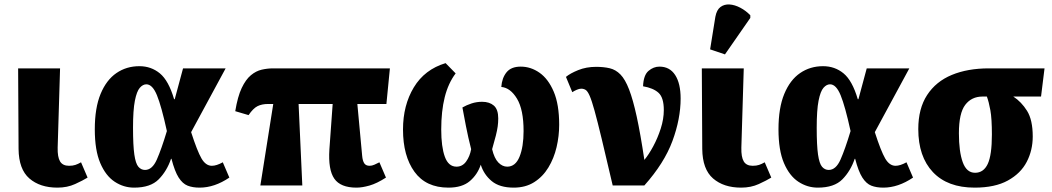

<svg xmlns="http://www.w3.org/2000/svg" viewBox="-20 -849 4814 879"><path d="M243 10Q163 10 114.5 -32Q66 -74 65 -167L63 -536H255L244 -173Q243 -130 255 -110Q267 -90 296 -90Q313 -90 325 -94Q337 -98 351 -106L381 -36Q360 -23 324 -6.5Q288 10 243 10Z M594 10Q546 10 505 -17Q464 -44 439 -102.5Q414 -161 414 -257Q414 -355 440.5 -419Q467 -483 513 -514.5Q559 -546 618 -546Q672 -546 712 -513Q752 -480 777 -395H780L818 -536H1013L855 -244Q883 -157 902.5 -123.5Q922 -90 950 -90Q971 -90 1000 -106L1030 -36Q962 10 894 10Q862 10 839 1Q816 -8 798 -36Q780 -64 765 -122H763Q744 -66 706.5 -28Q669 10 594 10ZM644 -71Q677 -71 698 -118.5Q719 -166 744 -249Q719 -363 698.5 -413Q678 -463 650 -463Q634 -463 620 -447Q606 -431 597.5 -388Q589 -345 589 -264Q589 -183 595 -141.5Q601 -100 613.5 -85.5Q626 -71 644 -71Z M1172 0 1231 -373H1208Q1179 -373 1159 -363Q1139 -353 1118 -322L1057 -340Q1068 -407 1086.5 -446Q1105 -485 1128.5 -504.5Q1152 -524 1178 -530Q1204 -536 1230 -536H1765L1749 -373H1616L1638 -136Q1640 -113 1647.5 -101.5Q1655 -90 1672 -90Q1683 -90 1694 -95Q1705 -100 1717 -106L1747 -36Q1705 -9 1671.5 0.5Q1638 10 1612 10Q1539 10 1510.5 -31Q1482 -72 1488 -165L1503 -373H1347L1364 0Z M2033 10Q1930 10 1877.5 -62.5Q1825 -135 1825 -256Q1825 -367 1874.5 -449Q1924 -531 2020 -560L2066 -513Q2032 -468 2016 -404Q2000 -340 2000 -256Q2000 -177 2016.5 -131.5Q2033 -86 2070 -86Q2097 -86 2114 -109.5Q2131 -133 2137 -166Q2123 -221 2113 -272.5Q2103 -324 2097 -357Q2116 -368 2139 -375.5Q2162 -383 2187 -383Q2221 -383 2241 -365.5Q2261 -348 2261 -307Q2261 -288 2258.5 -270Q2256 -252 2250 -228Q2244 -204 2233 -166Q2243 -124 2261.5 -105Q2280 -86 2302 -86Q2340 -86 2358.5 -131.5Q2377 -177 2377 -249Q2377 -347 2347 -397Q2317 -447 2275 -451Q2278 -492 2299 -518Q2320 -544 2364 -544Q2410 -544 2450 -516Q2490 -488 2515 -429.5Q2540 -371 2540 -278Q2540 -226 2528 -175Q2516 -124 2490.5 -82Q2465 -40 2425.5 -15Q2386 10 2332 10Q2267 10 2231 -20Q2195 -50 2181 -95Q2166 -50 2131 -20Q2096 10 2033 10Z M2785 0Q2755 -129 2735 -212Q2715 -295 2702 -342Q2689 -389 2679.5 -410.5Q2670 -432 2661 -437.5Q2652 -443 2641 -443Q2632 -443 2620.5 -438Q2609 -433 2600 -427L2571 -497Q2590 -513 2627 -528Q2664 -543 2709 -543Q2744 -543 2771.5 -536.5Q2799 -530 2820.5 -508Q2842 -486 2860 -439.5Q2878 -393 2895 -315Q2912 -237 2930 -117Q2950 -141 2970.5 -179Q2991 -217 3005 -260.5Q3019 -304 3019 -345Q3019 -402 2995 -424Q2971 -446 2924 -454Q2926 -505 2949 -524.5Q2972 -544 2999 -544Q3046 -544 3071 -505.5Q3096 -467 3096 -398Q3096 -305 3058.5 -203.5Q3021 -102 2930 0Z M3373 10Q3293 10 3244.5 -32Q3196 -74 3195 -167L3193 -536H3385L3374 -173Q3373 -130 3385 -110Q3397 -90 3426 -90Q3443 -90 3455 -94Q3467 -98 3481 -106L3511 -36Q3490 -23 3454 -6.5Q3418 10 3373 10ZM3299 -600 3231 -623 3255 -772Q3261 -804 3278.5 -817Q3296 -830 3320 -828.5Q3344 -827 3369.5 -813.5Q3395 -800 3415 -779V-767Z M3724 10Q3676 10 3635 -17Q3594 -44 3569 -102.5Q3544 -161 3544 -257Q3544 -355 3570.5 -419Q3597 -483 3643 -514.5Q3689 -546 3748 -546Q3802 -546 3842 -513Q3882 -480 3907 -395H3910L3948 -536H4143L3985 -244Q4013 -157 4032.5 -123.5Q4052 -90 4080 -90Q4101 -90 4130 -106L4160 -36Q4092 10 4024 10Q3992 10 3969 1Q3946 -8 3928 -36Q3910 -64 3895 -122H3893Q3874 -66 3836.5 -28Q3799 10 3724 10ZM3774 -71Q3807 -71 3828 -118.5Q3849 -166 3874 -249Q3849 -363 3828.5 -413Q3808 -463 3780 -463Q3764 -463 3750 -447Q3736 -431 3727.5 -388Q3719 -345 3719 -264Q3719 -183 3725 -141.5Q3731 -100 3743.5 -85.5Q3756 -71 3774 -71Z M4442 10Q4318 10 4251 -61Q4184 -132 4184 -258Q4184 -352 4224.5 -414Q4265 -476 4337.5 -506Q4410 -536 4507 -536H4762L4746 -407H4619Q4656 -383 4682 -341.5Q4708 -300 4708 -224Q4708 -161 4680.5 -108Q4653 -55 4594 -22.5Q4535 10 4442 10ZM4444 -58Q4483 -58 4502 -98.5Q4521 -139 4521 -233Q4521 -306 4514 -344.5Q4507 -383 4498 -407H4478Q4428 -407 4399 -369Q4370 -331 4370 -239Q4370 -155 4387.5 -106.5Q4405 -58 4444 -58Z"/></svg>

Font: Noto Serif SemiCondensed Black
Style: Regular
Weight: 900
Width: 4
Designer: Monotype Design Team
Foundry: Monotype Imaging Inc.
Version: Version 2.014; ttfautohint (v1.8.4.7-5d5b)